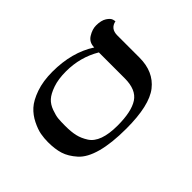

<svg xmlns="http://www.w3.org/2000/svg" viewBox="-154 -682 819 819"><g transform="rotate(45 255.0 -273.0)"><path d="M289.1 -413.1H132.8Q90.8 -342.3 90.8 -256.8Q90.8 -210 102.3 -177Q113.8 -144 128.9 -127.4Q144 -110.8 168.9 -101.8Q193.8 -92.8 210.4 -91.3Q227.1 -89.8 252.9 -89.8Q289.1 -89.8 313.5 -95.5Q337.9 -101.1 362.1 -116.5Q386.2 -131.8 398.2 -165Q410.2 -198.2 410.2 -249Q410.2 -333 384 -373Q357.9 -413.1 289.1 -413.1ZM250 11.2Q227.1 11.2 204.1 7.1Q181.2 2.9 152.1 -11.5Q123 -25.9 102.1 -48.8Q81.1 -71.8 65.9 -115Q50.8 -158.2 50.8 -214.8Q50.8 -332 104 -414.1Q73.2 -414.1 58.1 -438.5Q43 -462.9 43 -485.8Q43 -516.6 54.4 -534.2Q65.9 -551.8 77.6 -554.7L88.9 -557.1Q96.7 -520 137.2 -520H271Q356 -520 400.9 -462.9Q445.8 -405.8 445.8 -266.1Q445.8 -178.2 429.9 -120.1Q414.1 -62 383.5 -34.9Q353 -7.8 322.5 1.7Q292 11.2 250 11.2Z"/></g></svg>

Font: Linux Libertine O
Style: Regular
Weight: 400
Designer: Philipp H. Poll
Foundry: Philipp H. Poll
Version: Version 5.3.0